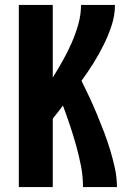

<svg xmlns="http://www.w3.org/2000/svg" viewBox="-20 -755 540 775"><path d="M56 0V-735H193V-442Q214 -476 233.5 -510.5Q253 -545 269 -581.5Q285 -618 296 -656.5Q307 -695 307 -735H444Q444 -693 430.5 -652Q417 -611 398 -573Q379 -535 356.5 -499Q334 -463 309 -429Q326 -395 342 -360.5Q358 -326 372.5 -291Q387 -256 400.5 -220.5Q414 -185 425 -148.5Q436 -112 444 -75Q452 -38 452 0H315Q315 -43 307 -84.5Q299 -126 287.5 -167Q276 -208 262.5 -248.5Q249 -289 234 -329Q224 -315 213.5 -302Q203 -289 193 -276V0Z"/></svg>

Font: Iosevka Curly Heavy
Style: Regular
Weight: 900
Monospace: yes
Designer: Belleve Invis
Foundry: Belleve Invis
Version: Version 22.1.2; ttfautohint (v1.8.4)